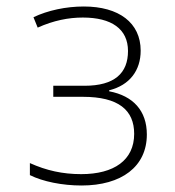

<svg xmlns="http://www.w3.org/2000/svg" viewBox="-20 -560 540 591"><path d="M231 11C354 11 432 -47 432 -146C432 -219 390 -265 316 -279V-282C380 -298 413 -344 413 -404C413 -490 346 -540 238 -540C183 -540 127 -528 83 -507L96 -475C145 -497 191 -506 235 -506C323 -506 374 -471 374 -403C374 -335 333 -296 240 -296H144V-262H235C345 -262 393 -221 393 -148C393 -67 331 -24 230 -24C173 -24 123 -35 72 -58V-21C112 -1 172 11 231 11Z"/></svg>

Font: Noto Sans Mono ExtraCondensed ExtraLight
Style: Regular
Weight: 200
Width: 2
Designer: Monotype Design Team
Foundry: Monotype Imaging Inc.
Version: Version 2.014